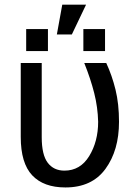

<svg xmlns="http://www.w3.org/2000/svg" viewBox="-20 -801 585 831"><path d="M160.6 -528.3V-207.5Q160.6 -130.9 186.5 -96.7Q212.4 -62.5 258.8 -62.5Q327.6 -62.5 366.2 -125.7Q404.8 -189 404.8 -273.9Q403.3 -336.9 387.7 -398.4Q372.1 -460 344.7 -528.3H439.9Q464.8 -474.6 480 -412.8Q495.1 -351.1 495.1 -273.9Q495.1 -150.4 436.5 -70.1Q377.9 10.3 263.2 10.3Q168.9 10.3 119.4 -42.2Q69.8 -94.7 69.8 -208.5V-528.3ZM434.6 -580.1H340.8V-675.3H434.6ZM187.5 -580.1H93.3V-675.3H187.5ZM249.5 -780.8H352.5L291 -651.9H226.1Z"/></svg>

Font: Roboto Web
Style: Regular
Weight: 400
Designer: Google
Version: Version 1.200310; 2013